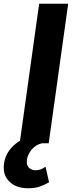

<svg xmlns="http://www.w3.org/2000/svg" viewBox="-77 -765 384 1025"><path d="M28 0 132 -745H287L183 0ZM74 240Q13 240 -22 209Q-57 178 -57 131Q-57 63 -7 14.5Q43 -34 125 -45H154L147 0Q113 7 89.5 36.5Q66 66 66 100Q66 122 80.5 133Q95 144 111 144Q127 144 139.5 139.5Q152 135 166 125L185 208Q161 222 135 231Q109 240 74 240Z"/></svg>

Font: Plus Jakarta Sans ExtraBold
Style: Italic
Weight: 800
Italic angle: -8°
Designer: Gumpita Rahayu
Foundry: Tokotype
Version: Version 2.071; ttfautohint (v1.8.4.7-5d5b);gftools[0.9.29]